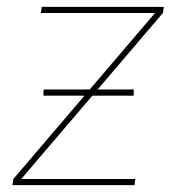

<svg xmlns="http://www.w3.org/2000/svg" viewBox="-20 -540 540 560"><path d="M16 0 19 -18 432 -502H99L102 -520H458L455 -502L42 -18H375L372 0ZM370 -261H107V-279H370Z"/></svg>

Font: Iosevka Thin
Style: Italic
Weight: 100
Italic angle: -9°
Monospace: yes
Designer: Belleve Invis
Foundry: Belleve Invis
Version: Version 32.5.0; ttfautohint (v1.8.4)